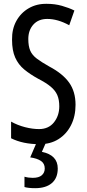

<svg xmlns="http://www.w3.org/2000/svg" viewBox="-20 -744 453 1004"><path d="M375 -196Q375 -136 351.5 -89.5Q328 -43 286 -16.5Q244 10 187 10Q100 10 38 -21V-108Q72 -89 111 -79Q150 -69 184 -69Q234 -69 262 -104Q290 -139 290 -188Q290 -223 279.5 -247Q269 -271 245 -291Q221 -311 180 -332Q138 -355 107 -380.5Q76 -406 59.5 -443Q43 -480 43 -536Q42 -592 65.5 -634.5Q89 -677 130.5 -701Q172 -725 225 -724Q267 -724 304 -713.5Q341 -703 369 -689L342 -612Q282 -645 227 -645Q181 -645 154.5 -615.5Q128 -586 128 -540Q128 -503 138 -479.5Q148 -456 172.5 -437.5Q197 -419 238 -396Q308 -359 341.5 -312Q375 -265 375 -196ZM282 137Q282 187 251 213.5Q220 240 164 240Q128 240 108 234V180Q128 186 151 186Q183 186 198.5 172.5Q214 159 214 137Q214 111 194 97.5Q174 84 138 79L172 0H221L199 50Q282 67 282 137Z"/></svg>

Font: Noto Sans Tamil ExtraCondensed
Style: Regular
Weight: 400
Width: 2
Designer: Jelle Bosma - Monotype Design Team
Foundry: Monotype Imaging Inc.
Version: Version 2.004; ttfautohint (v1.8.4.7-5d5b)